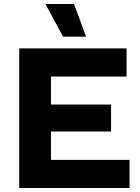

<svg xmlns="http://www.w3.org/2000/svg" viewBox="-20 -948 705 968"><path d="M353 -928 414 -763H298L209 -928ZM77 0V-704H618V-562H237V-421H540V-285H237V-142H633V0Z"/></svg>

Font: Prodigy Sans
Style: Bold
Weight: 700
Designer: Wei Huang
Foundry: Wei Huang
Version: Version 1.003; ttfautohint (v1.8.3)